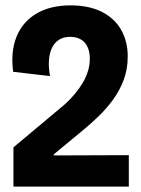

<svg xmlns="http://www.w3.org/2000/svg" viewBox="-20 -694 526 714"><path d="M30 0V-146L221 -306Q242 -325 259 -345.5Q276 -366 288.5 -387.5Q301 -409 307.5 -431Q314 -453 314 -476Q314 -501 305.5 -519.5Q297 -538 280.5 -547.5Q264 -557 241 -557Q217 -557 200 -546.5Q183 -536 173.5 -516.5Q164 -497 162 -470.5Q160 -444 166 -411L29 -427Q19 -502 41.5 -557.5Q64 -613 115.5 -643.5Q167 -674 242 -674Q311 -674 358.5 -650Q406 -626 430.5 -583Q455 -540 455 -484Q455 -437 440 -397Q425 -357 400.5 -323.5Q376 -290 347 -262Q318 -234 290 -211L180 -120V-116L459 -117V0Z"/></svg>

Font: Bricolage Grotesque 72pt SemiCondensed
Style: Bold
Weight: 700
Width: 4
Designer: Mathieu Triay
Foundry: Atelier Triay
Version: Version 1.001;gftools[0.9.33.dev8+g029e19f]